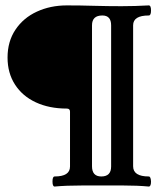

<svg xmlns="http://www.w3.org/2000/svg" viewBox="-20 -683 585 707"><path d="M173.3 -14.6Q173.3 -33.2 181.2 -33.2Q237.8 -33.2 237.8 -69.8V-272Q237.8 -277.3 234.9 -280.3Q231.9 -283.2 226.1 -283.2Q161.1 -283.2 111.8 -306.2Q62.5 -329.1 35.2 -371.6Q7.8 -414.1 7.8 -471.2Q7.8 -530.3 36.9 -573.7Q65.9 -617.2 115.7 -640.1Q165.5 -663.1 226.1 -663.1Q276.4 -663.1 326.7 -661.6Q377.4 -660.2 427.2 -660.2Q477.5 -660.2 527.8 -663.1Q536.1 -663.1 536.1 -644.5Q536.1 -626 527.8 -626Q470.2 -626 470.2 -589.8V-70.8Q470.2 -33.2 527.8 -33.2Q535.2 -33.2 536.1 -14.6Q536.1 3.9 527.8 3.9Q486.3 0 433.1 0H283.2Q222.7 0 181.2 3.9Q173.3 3.9 173.3 -14.6ZM389.2 -69.8V-589.8Q389.2 -626 356.9 -626Q318.8 -626 318.8 -589.8V-70.8Q318.8 -33.2 353 -33.2Q389.2 -33.2 389.2 -69.8Z"/></svg>

Font: Junicode Two Beta VF
Style: Regular
Weight: 400
Designer: Peter S. Baker
Foundry: Briery Creek Software
Version: Version 1.031 beta; ttfautohint (v1.8.1.43-b0c9)